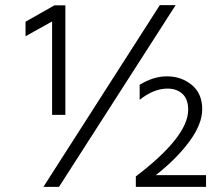

<svg xmlns="http://www.w3.org/2000/svg" viewBox="-20 -732 873 752"><path d="M211 0H150L606 -712H668ZM236 -282H184V-648L80 -590V-647L193 -711H236ZM787 0H512V-41Q717 -197 717 -302Q717 -344 694.5 -364.5Q672 -385 636 -385Q582 -385 527 -341V-400Q581 -433 634 -433Q690 -433 731 -399.5Q772 -366 772 -304Q772 -246 721.5 -177.5Q671 -109 590 -46H787Z"/></svg>

Font: Hind Siliguri Light
Style: Regular
Weight: 300
Designer: Jyotish Sonowal
Foundry: Indian Type Foundry
Version: Version 1.001;PS 1.0;hotconv 1.0.86;makeotf.lib2.5.63406; tt